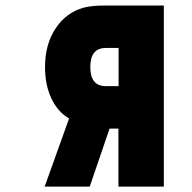

<svg xmlns="http://www.w3.org/2000/svg" viewBox="-20 -687 707 707"><path d="M416 -213.5H383.5L310.5 0H144.5L234.4 -250.7Q193.4 -274.1 169.6 -323.9Q145.8 -373.7 145.8 -440.1Q145.8 -524.1 184.9 -582.7Q224 -641.3 288.4 -658.9Q317.7 -666.7 369.8 -666.7H583.3V0H416ZM416.7 -369.8V-510.4H369.8Q312.5 -510.4 312.5 -440.1Q312.5 -369.8 369.8 -369.8Z"/></svg>

Font: Monoid
Style: Bold
Weight: 700
Width: 4
Designer: Andreas Larsen (@larsenwork)
Version: Version 0.61